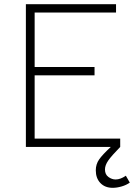

<svg xmlns="http://www.w3.org/2000/svg" viewBox="-20 -705 642 920"><path d="M602 170Q585 182 562.5 188.5Q540 195 520 195Q483 195 461 172Q439 149 439 111Q439 82 455 59Q471 36 511 -1H104V-685H536V-645H146V-384H433V-344H146V-41H556V-1Q514 42 498.5 64.5Q483 87 483 107Q483 131 499.5 143Q516 155 534 155Q557 155 583 137Z"/></svg>

Font: Bellota Text Light
Style: Regular
Weight: 300
Designer: Kemie Guaida
Foundry: Kemie Guaida
Version: Version 4.001